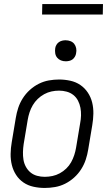

<svg xmlns="http://www.w3.org/2000/svg" viewBox="-20 -921 540 949"><path d="M201 8Q173 8 145.5 2Q118 -4 96 -19Q74 -34 59.5 -56.5Q45 -79 38.5 -105.5Q32 -132 32.5 -160.5Q33 -189 38 -218L58 -338Q62 -363 70 -387.5Q78 -412 92.5 -435Q107 -458 127.5 -476.5Q148 -495 172 -507Q196 -519 221.5 -523.5Q247 -528 272 -528Q300 -528 327.5 -522Q355 -516 377 -501Q399 -486 414 -463.5Q429 -441 435.5 -414.5Q442 -388 441.5 -359.5Q441 -331 436 -302L416 -182Q412 -157 404 -132.5Q396 -108 381.5 -85Q367 -62 346.5 -43.5Q326 -25 302 -13Q278 -1 252 3.5Q226 8 201 8ZM201 -47Q220 -47 239 -51Q258 -55 275.5 -64.5Q293 -74 307.5 -88Q322 -102 331.5 -119Q341 -136 347 -154.5Q353 -173 356 -191L376 -311Q380 -331 380.5 -350.5Q381 -370 377.5 -388.5Q374 -407 365.5 -423.5Q357 -440 342.5 -451.5Q328 -463 309.5 -468Q291 -473 272 -473Q253 -473 234.5 -469Q216 -465 198.5 -455.5Q181 -446 166.5 -432Q152 -418 142 -401Q132 -384 126 -365.5Q120 -347 117 -329L97 -209Q94 -189 93.5 -169.5Q93 -150 96 -131.5Q99 -113 108 -96.5Q117 -80 131 -68.5Q145 -57 163.5 -52Q182 -47 201 -47ZM305 -618Q292 -618 281 -622.5Q270 -627 262.5 -636Q255 -645 253 -657.5Q251 -670 253 -683Q254 -691 259 -699.5Q264 -708 271.5 -713Q279 -718 287.5 -720Q296 -722 304 -722Q317 -722 328.5 -717.5Q340 -713 347 -704Q354 -695 356.5 -682.5Q359 -670 356 -657Q355 -649 350 -640.5Q345 -632 338 -627Q331 -622 322 -620Q313 -618 305 -618ZM188 -849 189 -901H489L488 -849Z"/></svg>

Font: Iosevka Light Oblique
Style: Regular
Weight: 300
Italic angle: -9°
Monospace: yes
Designer: Belleve Invis
Foundry: Belleve Invis
Version: Version 32.5.0; ttfautohint (v1.8.4)